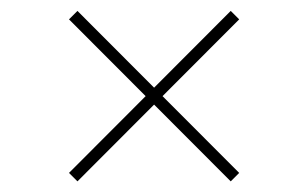

<svg xmlns="http://www.w3.org/2000/svg" viewBox="-20 -406 565 352"><path d="M106.5 -89 403 -386 418.5 -370.5 122 -73.5ZM106.5 -370.5 122 -386 418.5 -89 403 -73.5Z"/></svg>

Font: Newsreader 36pt ExtraLight
Style: Regular
Weight: 250
Designer: Hugues Gentile
Foundry: Production Type
Version: Version 1.003